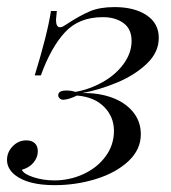

<svg xmlns="http://www.w3.org/2000/svg" viewBox="-25 -522 492 553"><path d="M303.2 -145.2Q303.2 -185.5 275 -214.1Q246.8 -242.7 196.8 -246.8Q187.1 -241.9 175.8 -238.3Q164.5 -234.7 157.3 -234.7Q150.8 -234.7 146.8 -238.7Q142.7 -242.7 142.7 -247.6Q142.7 -261.3 166.1 -261.3Q181.5 -261.3 191.9 -257.3Q233.1 -264.5 270.6 -285.5Q308.1 -306.5 331 -337.9Q354 -369.4 354 -404Q354 -438.7 330.6 -455.6Q307.3 -472.6 271 -472.6Q202.4 -472.6 162.1 -429Q121.8 -385.5 92.7 -304.8H75Q111.3 -422.6 121.8 -490.3H138.7Q136.3 -468.5 136.3 -465.3Q136.3 -443.5 147.6 -443.5Q154 -443.5 162.1 -449.2Q204.8 -477.4 233.9 -489.5Q262.9 -501.6 304.8 -501.6Q362.1 -501.6 397.2 -478.2Q432.3 -454.8 432.3 -412.9Q432.3 -371 397.2 -337.9Q362.1 -304.8 311.3 -283.9Q260.5 -262.9 212.1 -254Q259.7 -254.8 298 -240.7Q336.3 -226.6 358.5 -199.2Q380.6 -171.8 380.6 -135.5Q380.6 -91.1 344.8 -57.7Q308.9 -24.2 251.6 -6.5Q194.4 11.3 132.3 11.3Q55.6 11.3 18.5 -17.7Q-4.8 -36.3 -4.8 -61.3Q-4.8 -83.9 11.7 -100.8Q28.2 -117.7 50.8 -117.7Q66.1 -117.7 75 -109.7Q83.9 -101.6 83.9 -86.3Q83.9 -68.5 71.4 -53.6Q58.9 -38.7 37.9 -33.1Q42.7 -21 71 -11.7Q99.2 -2.4 131.5 -2.4Q175.8 -2.4 215.3 -20.6Q254.8 -38.7 279 -71.4Q303.2 -104 303.2 -145.2Z"/></svg>

Font: Playfair Display SC
Style: Italic
Weight: 400
Italic angle: -14°
Designer: Claus Eggers Sørensen
Foundry: Claus Eggers Sørensen
Version: Version 1.202; ttfautohint (v1.6)